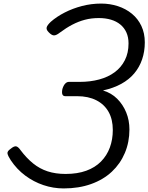

<svg xmlns="http://www.w3.org/2000/svg" viewBox="-20 -1035 830 1074"><path d="M336 19Q278 19 223 0.5Q168 -18 121 -53Q74 -88 40 -139Q25 -162 22 -175.5Q19 -189 40 -203Q58 -218 69.5 -216.5Q81 -215 95 -195Q128 -151 165 -121Q202 -91 246.5 -76.5Q291 -62 347 -62Q413 -62 462.5 -80Q512 -98 545 -131.5Q578 -165 594.5 -210Q611 -255 611 -308Q611 -367 587.5 -409Q564 -451 519 -474Q474 -497 411 -497H345Q333 -497 329 -507Q325 -517 329 -537Q335 -557 344.5 -567Q354 -577 365 -577H426Q485 -577 535 -590.5Q585 -604 621.5 -631Q658 -658 678.5 -698.5Q699 -739 699 -792Q699 -827 687 -853.5Q675 -880 653 -898Q631 -916 600.5 -925Q570 -934 533 -934Q491 -934 455 -924.5Q419 -915 384.5 -897Q350 -879 314 -852Q295 -837 282 -837Q269 -837 252 -855Q238 -869 241 -881.5Q244 -894 264 -913Q297 -942 342 -965Q387 -988 439 -1001.5Q491 -1015 546 -1015Q595 -1015 639.5 -1000.5Q684 -986 718 -958Q752 -930 771 -889.5Q790 -849 790 -798Q790 -747 775 -703Q760 -659 731 -624.5Q702 -590 658.5 -566Q615 -542 556 -529Q603 -515 635.5 -482.5Q668 -450 686 -406Q704 -362 704 -311Q704 -240 678.5 -179.5Q653 -119 605.5 -74.5Q558 -30 489.5 -5.5Q421 19 336 19Z"/></svg>

Font: Playwrite TZ
Style: Regular
Weight: 400
Designer: Veronika Burian, José Scaglione
Foundry: TypeTogether
Version: Version 1.002